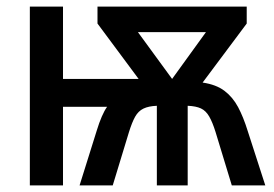

<svg xmlns="http://www.w3.org/2000/svg" viewBox="-20 -559 825 579"><path d="M724 -539V-488L591 -310Q632 -304 657 -285Q682 -266 698 -236Q714 -206 727 -164L780 0H679L630 -161Q621 -190 611 -207.5Q601 -225 586 -232Q571 -239 546 -240V0H453V-240Q428 -239 412.5 -231.5Q397 -224 387.5 -207Q378 -190 369 -161L320 0H220L272 -166Q279 -189 287 -207.5Q295 -226 303 -237H170V0H70V-539H170V-321H398L274 -488V-539ZM601 -462H396L499 -321Z"/></svg>

Font: Noto Sans Display SemiCondensed Medium
Style: Regular
Weight: 500
Width: 4
Designer: Monotype Design Team
Foundry: Monotype Imaging Inc.
Version: Version 2.003